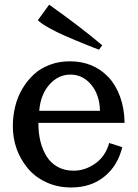

<svg xmlns="http://www.w3.org/2000/svg" viewBox="-20 -806 602 839"><path d="M291 13.2Q231.4 13.2 182.4 -9.5Q133.3 -32.2 101.6 -70.3Q36.1 -149.4 36.1 -255.4Q36.1 -299.3 46.4 -340.8Q56.6 -382.3 77.6 -418Q98.6 -453.6 127.9 -480.7Q157.2 -507.8 197.8 -522.9Q237.3 -538.1 285.2 -538.1Q387.2 -538.1 453.1 -469.7Q485.4 -436 504.4 -384.5Q523.4 -333 524.4 -269H147.9V-265.1Q147.9 -180.2 184.1 -122.1Q202.1 -93.3 232.2 -76.7Q262.2 -60.1 301.3 -60.1Q352.1 -60.1 396.7 -91.8Q441.4 -123.5 457 -181.2L514.2 -163.1Q495.1 -82.5 436.5 -34.7Q377.9 13.2 291 13.2ZM151.4 -321.8H417Q415 -392.6 378.2 -436.3Q341.3 -480 288.1 -480Q234.4 -480 195.8 -436.3Q157.2 -392.6 151.4 -321.8ZM412.6 -588.9Q408.2 -590.8 402.3 -593Q396.5 -595.2 388.7 -598.1Q378.9 -602.1 356.7 -610.8Q334.5 -619.6 308.3 -630.6Q282.2 -641.6 259.8 -651.4Q226.6 -666 192.9 -684.8Q159.2 -703.6 145.5 -717.8L194.8 -785.6Q266.1 -734.9 324.2 -690.4Q382.3 -646 426.8 -607.9Z"/></svg>

Font: Trocchi
Style: Regular
Weight: 400
Designer: Vernon Adams
Foundry: Vernon Adams
Version: Version 1.101; ttfautohint (v1.8.4.7-5d5b);gftools[0.9.27]